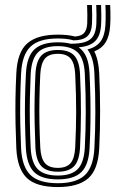

<svg xmlns="http://www.w3.org/2000/svg" viewBox="-20 -748 466 776"><path d="M213.8 8Q126.5 8 88.4 -28.8Q50.2 -65.5 46 -147.5Q43.8 -197.5 42.8 -246.8Q41.8 -296 42.5 -346.9Q43.2 -397.8 46 -452.5Q50.2 -537.8 90.4 -572.9Q130.5 -608 213.8 -608Q254 -608 283.2 -600.5Q308 -602 319.4 -614.2Q330.8 -626.5 332.5 -652Q333 -665.5 333 -687.4Q333 -709.2 332 -727.8H351.5Q352.5 -709.2 352.5 -687.6Q352.5 -666 351.8 -651.5Q349.8 -616.2 332.5 -600.9Q315.2 -585.5 277.8 -584.8Q251.5 -592.5 213.8 -592.5Q138.5 -592.5 103.9 -560Q69.2 -527.5 65.2 -451.2Q62.5 -394 61.8 -343.5Q61 -293 62 -245.4Q63 -197.8 65.2 -148.5Q69 -73.5 103.4 -40.5Q137.8 -7.5 213.8 -7.5Q288.5 -7.5 323 -40.2Q357.5 -73 361.5 -148.8Q365.2 -220.2 365.4 -294.4Q365.5 -368.5 361.5 -451.2Q360.2 -483.5 353.2 -507.5Q346.2 -531.5 333.5 -548.2Q369.2 -557 386.4 -580.5Q403.5 -604 406 -645.2Q406.8 -656.8 407 -672.1Q407.2 -687.5 407 -702.6Q406.8 -717.8 406 -727.8H425.2Q426 -717.8 426.2 -702.6Q426.5 -687.5 426.4 -671.8Q426.2 -656 425.2 -644.2Q422.8 -603.2 407.5 -577.9Q392.2 -552.5 361 -540.2Q378.2 -506.5 381 -452.2Q384.5 -374.8 384.6 -298.8Q384.8 -222.8 381 -147.5Q376.5 -62.2 336.4 -27.1Q296.2 8 213.8 8ZM213.8 -38.5Q269 -38.5 294.2 -64.6Q319.5 -90.8 322.8 -151.5Q326.5 -223.8 326.6 -294.4Q326.8 -365 322.8 -449Q320 -511 293.9 -536.2Q267.8 -561.5 213.8 -561.5Q157 -561.5 132 -534.8Q107 -508 104 -448.8Q101.8 -398 100.8 -350.1Q99.8 -302.2 100.6 -253.2Q101.5 -204.2 104 -150.5Q107 -90.2 132.6 -64.4Q158.2 -38.5 213.8 -38.5ZM213.8 -54Q168 -54 147 -76.6Q126 -99.2 123.2 -151Q121 -203.5 120 -251.4Q119 -299.2 119.9 -347.5Q120.8 -395.8 123.2 -448.2Q126 -501.5 147.5 -523.8Q169 -546 213.8 -546Q259.2 -546 280.1 -523.4Q301 -500.8 303.5 -448.2Q307.5 -363 307.1 -292.5Q306.8 -222 303.5 -152Q300.8 -99.2 279.8 -76.6Q258.8 -54 213.8 -54ZM213.8 -69.5Q249.2 -69.5 265.5 -89Q281.8 -108.5 284 -152.8Q287.5 -224.8 287.8 -293Q288 -361.2 284 -447.2Q282 -491 265.9 -510.8Q249.8 -530.5 213.8 -530.5Q177.2 -530.5 161.1 -510.6Q145 -490.8 142.8 -447.5Q140.2 -394.2 139.4 -346.9Q138.5 -299.5 139.4 -252.2Q140.2 -205 142.8 -151.8Q145 -108.8 161.4 -89.1Q177.8 -69.5 213.8 -69.5ZM213.8 -23Q146.8 -23 117.4 -53Q88 -83 84.5 -150Q82.2 -200.8 81.2 -248.8Q80.2 -296.8 81.1 -346.2Q82 -395.8 84.8 -450.2Q88.2 -519.2 118.8 -548.1Q149.2 -577 213.8 -577Q243.8 -577 265.5 -571.2Q302.8 -571.2 324.9 -578.6Q347 -586 357.4 -603.5Q367.8 -621 369.5 -651.2Q370 -666.5 370 -688.1Q370 -709.8 369 -727.8H388.5Q389.5 -708.5 389.5 -684.9Q389.5 -661.2 388.5 -646.5Q385.8 -603 364.6 -581.8Q343.5 -560.5 298 -556.8Q319 -542.2 329.6 -516.2Q340.2 -490.2 342 -450.5Q344.5 -397.5 345.4 -348.2Q346.2 -299 345.5 -250.4Q344.8 -201.8 342 -149.8Q338.8 -82 308.8 -52.5Q278.8 -23 213.8 -23Z"/></svg>

Font: Big Shoulders Inline Text Thin SemiBold
Style: Regular
Weight: 600
Version: Version 2.002